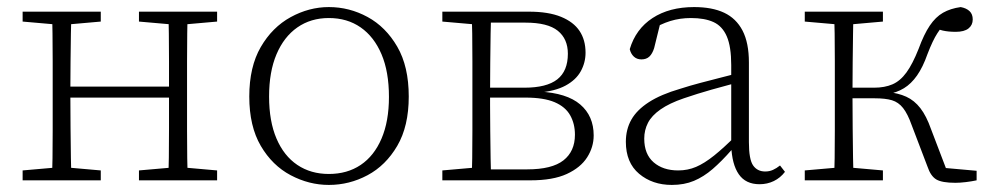

<svg xmlns="http://www.w3.org/2000/svg" viewBox="-20 -510 2800 543"><path d="M127 0Q128 -25 128.5 -62.5Q129 -100 129 -140Q129 -180 129 -212V-265Q129 -297 129 -337Q129 -377 128.5 -415Q128 -453 127 -477H182Q181 -452 180.5 -414.5Q180 -377 179.5 -336Q179 -295 179 -259V-239Q179 -194 179.5 -148Q180 -102 180.5 -63.5Q181 -25 182 0ZM456 0Q457 -26 457.5 -64Q458 -102 458 -148Q458 -194 458 -239V-259Q458 -295 458 -335.5Q458 -376 457.5 -414.5Q457 -453 456 -477H511Q510 -453 509.5 -415Q509 -377 509 -337Q509 -297 509 -265V-212Q509 -180 509 -140Q509 -100 509.5 -62.5Q510 -25 511 0ZM44 0V-28L147 -37H163L265 -28V0ZM44 -449V-477H265V-449L163 -440H147ZM373 0V-28L476 -37H492L594 -28V0ZM373 -449V-477H594V-449L492 -440H476ZM156 -234V-265H481V-234Z M910 13Q854 13 802 -14.5Q750 -42 717.5 -97.5Q685 -153 685 -237Q685 -321 717.5 -377Q750 -433 802 -461.5Q854 -490 910 -490Q968 -490 1019.5 -462Q1071 -434 1103.5 -378Q1136 -322 1136 -237Q1136 -153 1103.5 -97.5Q1071 -42 1019.5 -14.5Q968 13 910 13ZM910 -18Q962 -18 1000 -43.5Q1038 -69 1059 -118Q1080 -167 1080 -236Q1080 -307 1059 -356.5Q1038 -406 1000 -432.5Q962 -459 910 -459Q859 -459 821 -432.5Q783 -406 762 -356.5Q741 -307 741 -237Q741 -167 762 -118Q783 -69 821 -43.5Q859 -18 910 -18Z M1231 0V-28L1334 -37L1343 -31H1471Q1541 -31 1573.5 -56.5Q1606 -82 1606 -129Q1606 -160 1592.5 -184Q1579 -208 1548.5 -221Q1518 -234 1466 -234H1343V-262H1463Q1526 -262 1556 -285.5Q1586 -309 1586 -358Q1586 -400 1557.5 -423Q1529 -446 1466 -446H1343L1334 -440L1231 -449V-477H1476Q1531 -477 1566.5 -462.5Q1602 -448 1619 -422.5Q1636 -397 1636 -361Q1636 -333 1622.5 -308.5Q1609 -284 1579.5 -268Q1550 -252 1502 -248L1505 -251Q1583 -247 1621 -214.5Q1659 -182 1659 -127Q1659 -94 1640.5 -65Q1622 -36 1583 -18Q1544 0 1480 0ZM1314 0Q1315 -25 1315.5 -62.5Q1316 -100 1316 -140Q1316 -180 1316 -212V-265Q1316 -297 1316 -337Q1316 -377 1315.5 -415Q1315 -453 1314 -477H1369Q1368 -453 1367.5 -414.5Q1367 -376 1366.5 -333.5Q1366 -291 1366 -252V-212Q1366 -180 1366.5 -140Q1367 -100 1367.5 -62.5Q1368 -25 1369 0Z M1880 13Q1825 13 1787.5 -18.5Q1750 -50 1750 -109Q1750 -144 1765.5 -171.5Q1781 -199 1815 -221Q1849 -243 1904 -259Q1932 -268 1960.5 -275.5Q1989 -283 2016.5 -290Q2044 -297 2071 -304V-278Q2033 -268 1992.5 -256.5Q1952 -245 1914 -232Q1873 -218 1848 -200.5Q1823 -183 1812.5 -162.5Q1802 -142 1802 -118Q1802 -74 1828.5 -51Q1855 -28 1898 -28Q1925 -28 1948.5 -38Q1972 -48 1999.5 -70Q2027 -92 2063 -128L2068 -86H2049Q2021 -54 1995.5 -32Q1970 -10 1942.5 1.5Q1915 13 1880 13ZM2128 11Q2089 11 2069.5 -17Q2050 -45 2048 -98V-101V-326Q2048 -378 2035.5 -407Q2023 -436 1998 -447.5Q1973 -459 1934 -459Q1903 -459 1875.5 -450.5Q1848 -442 1819 -424L1849 -451L1830 -374Q1825 -358 1816.5 -350Q1808 -342 1794 -342Q1781 -342 1772.5 -350Q1764 -358 1761 -371Q1778 -428 1825.5 -459Q1873 -490 1943 -490Q1994 -490 2028 -474Q2062 -458 2080 -423.5Q2098 -389 2098 -333V-108Q2098 -59 2110 -42Q2122 -25 2144 -25Q2156 -25 2166 -29.5Q2176 -34 2186 -42L2200 -24Q2187 -7 2168.5 2Q2150 11 2128 11Z M2256 0V-28L2359 -37H2375L2477 -28V0ZM2256 -449V-477H2477V-449L2375 -440H2359ZM2339 0Q2340 -25 2340.5 -62.5Q2341 -100 2341 -140Q2341 -180 2341 -212V-265Q2341 -297 2341 -337Q2341 -377 2340.5 -415Q2340 -453 2339 -477H2394Q2393 -453 2392.5 -414.5Q2392 -376 2391.5 -335Q2391 -294 2391 -258V-232Q2391 -190 2391.5 -146Q2392 -102 2392.5 -63.5Q2393 -25 2394 0ZM2603 -39 2558 -157Q2547 -188 2534 -204.5Q2521 -221 2502.5 -226.5Q2484 -232 2454 -232H2368V-262H2452Q2482 -262 2504 -271.5Q2526 -281 2543.5 -305Q2561 -329 2578 -372Q2593 -413 2609.5 -437.5Q2626 -462 2647 -474Q2668 -486 2697 -490Q2713 -487 2722 -478.5Q2731 -470 2731 -455Q2731 -439 2719 -429.5Q2707 -420 2683 -420Q2662 -420 2646.5 -423.5Q2631 -427 2617 -433L2661 -453Q2644 -436 2631 -416Q2618 -396 2603 -357Q2590 -320 2573.5 -296.5Q2557 -273 2536.5 -260.5Q2516 -248 2488 -243V-250Q2520 -247 2543 -236.5Q2566 -226 2583 -204Q2600 -182 2613 -145L2663 -14L2630 -37L2742 -27V0Q2728 3 2711.5 5Q2695 7 2682 7Q2644 7 2628 -2.5Q2612 -12 2603 -39Z"/></svg>

Font: Source Serif 4 18pt Light
Style: Regular
Weight: 300
Designer: Frank Grießhammer
Foundry: Adobe Systems Incorporated
Version: Version 4.004;hotconv 1.0.116;makeotfexe 2.5.65601